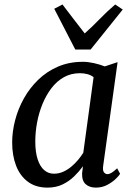

<svg xmlns="http://www.w3.org/2000/svg" viewBox="-20 -846 607 876"><path d="M451 -91.5Q447.5 -68.5 454.2 -60Q461 -51.5 470 -51.5Q479 -51.5 489.5 -58Q500 -64.5 514.5 -78L528 -53Q524 -45.5 508.8 -30.5Q493.5 -15.5 470 -2.8Q446.5 10 417 10Q388.5 10 371 -5.5Q353.5 -21 354.5 -55L358.5 -87.5Q341.5 -64 318.5 -41.5Q295.5 -19 265.5 -4.5Q235.5 10 197 10Q143 10 107 -17Q71 -44 53.2 -90.5Q35.5 -137 35.5 -196Q35.5 -245.5 49 -297.5Q62.5 -349.5 89 -397Q115.5 -444.5 154.5 -482.2Q193.5 -520 244.5 -542Q295.5 -564 358.5 -564Q382 -564 409.5 -557.8Q437 -551.5 458 -543L516.5 -562.5ZM407 -494Q394.5 -503.5 378.5 -507.8Q362.5 -512 344.5 -512Q304 -512 271.5 -493.8Q239 -475.5 214.8 -443.8Q190.5 -412 174 -371.8Q157.5 -331.5 149.2 -287.2Q141 -243 141 -200.5Q141 -152 151.8 -119.2Q162.5 -86.5 181.5 -70Q200.5 -53.5 225.5 -53.5Q248.5 -53.5 268.5 -62.5Q288.5 -71.5 305.5 -85.8Q322.5 -100 336.2 -116.5Q350 -133 360 -149ZM323.5 -620 227.5 -806 265 -825.5Q289.5 -793 315 -760Q340.5 -727 366.5 -693.5Q403.5 -726.5 435.2 -759.5Q467 -792.5 505.5 -825.5L540 -802.5L393.5 -620Z"/></svg>

Font: Merriweather 28pt
Style: Italic
Weight: 400
Italic angle: -7.8°
Version: Version 2.101